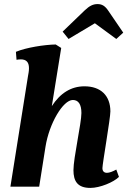

<svg xmlns="http://www.w3.org/2000/svg" viewBox="-20 -915 624 941"><path d="M316 -724 445 -801 550 -724 584 -755 511 -862C495 -886 480 -895 458 -895C437 -895 419 -887 395 -864L287 -760ZM423 6C470 6 537 -22 563 -48L550 -84C532 -74 516 -68 504 -68C490 -68 482 -76 482 -91C482 -112 521 -335 521 -369C521 -446 474 -492 394 -492C328 -492 275 -458 234 -395L280 -680L253 -697C198 -696 108 -682 58 -661L61 -622C66 -623 75 -624 82 -624C109 -624 122 -610 122 -581C122 -564 119 -554 117 -541L31 0H172L203 -196C221 -310 289 -425 337 -425C364 -425 379 -404 379 -361C379 -311 340 -141 340 -81C340 -27 360 6 423 6Z"/></svg>

Font: Caladea
Style: Bold Italic
Weight: 700
Italic angle: -9°
Designer: Carolina Giovagnoli and Andres Torresi
Foundry: Carolina Giovagnoli & Andres Torresi
Version: Version 1.001;hotconv 1.0.109;makeotfexe 2.5.65596